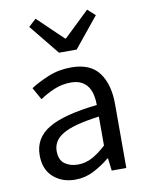

<svg xmlns="http://www.w3.org/2000/svg" viewBox="-85 -807 674 880"><g transform="rotate(-10 252.0 -367.0)"><path d="M194 12Q133 12 92.5 -24Q52 -60 52 -126Q52 -206 123 -248.5Q194 -291 350 -308Q350 -331 345.5 -353Q341 -375 330 -392Q319 -409 299.5 -419.5Q280 -430 250 -430Q208 -430 171 -414Q134 -398 105 -378L73 -435Q107 -457 156 -477.5Q205 -498 264 -498Q353 -498 393 -443.5Q433 -389 433 -298V0H365L358 -58H355Q320 -29 280 -8.5Q240 12 194 12ZM218 -54Q253 -54 284 -70.5Q315 -87 350 -119V-254Q289 -246 247.5 -235Q206 -224 180.5 -209Q155 -194 143.5 -174.5Q132 -155 132 -132Q132 -90 157 -72Q182 -54 218 -54ZM221 -574 107 -714 142 -746 260 -633H264L382 -746L417 -714L303 -574Z"/></g></svg>

Font: Source Sans Pro
Style: Regular
Weight: 400
Designer: Paul D. Hunt
Foundry: Adobe Systems Incorporated
Version: Version 2.021;PS 2.000;hotconv 1.0.86;makeotf.lib2.5.63406